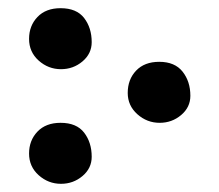

<svg xmlns="http://www.w3.org/2000/svg" viewBox="-20 -436 536 469"><path d="M129 -267Q98 -267 74.5 -288Q51 -309 51 -341Q51 -373 71.5 -394.5Q92 -416 128 -416Q167 -416 185.5 -392Q204 -368 204 -333Q204 -305 181.5 -286Q159 -267 129 -267ZM370 -136Q339 -136 315.5 -157Q292 -178 292 -209Q292 -242 312.5 -263.5Q333 -285 369 -285Q407 -285 426 -261Q445 -237 445 -202Q445 -174 422.5 -155Q400 -136 370 -136ZM129 13Q98 13 74.5 -8Q51 -29 51 -61Q51 -93 71.5 -114.5Q92 -136 128 -136Q167 -136 185.5 -112Q204 -88 204 -53Q204 -25 181.5 -6Q159 13 129 13Z"/></svg>

Font: Junicode
Style: Bold
Weight: 700
Designer: Peter S. Baker
Version: Version 2.100; ttfautohint (v1.8.4)